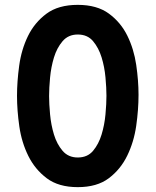

<svg xmlns="http://www.w3.org/2000/svg" viewBox="-20 -760 640 790"><path d="M300 -112Q340 -112 363 -139.5Q386 -167 398 -206.5Q410 -246 414 -289.5Q418 -333 418 -366Q418 -398 414 -441.5Q410 -485 398 -524Q386 -563 363 -590.5Q340 -618 300 -618Q261 -618 237.5 -590.5Q214 -563 202 -523.5Q190 -484 186 -440.5Q182 -397 182 -365Q182 -333 186 -289.5Q190 -246 202 -206.5Q214 -167 237.5 -139.5Q261 -112 300 -112ZM300 10Q221 10 172.5 -26.5Q124 -63 96.5 -118.5Q69 -174 59.5 -240Q50 -306 50 -366Q50 -424 59 -490Q68 -556 95 -611.5Q122 -667 171 -703.5Q220 -740 300 -740Q379 -740 428 -704Q477 -668 504 -613Q531 -558 540.5 -493Q550 -428 550 -370Q550 -309 540.5 -242.5Q531 -176 503.5 -119.5Q476 -63 427.5 -26.5Q379 10 300 10Z"/></svg>

Font: Maple Mono NL
Style: Bold
Weight: 700
Monospace: yes
Designer: subframe7536
Version: Version 7.000